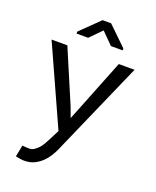

<svg xmlns="http://www.w3.org/2000/svg" viewBox="-171 -842 942 1156"><g transform="rotate(20 300.0 -264.5)"><path d="M127.4 213.4Q163.1 213.4 190.4 200.2Q217.8 187 238.3 167.5Q258.8 147.9 273.2 125Q287.6 102.1 296.9 81.5L564.9 -528.3H463.9L327.6 -185.5L302.7 -123.5L279.3 -187.5L134.3 -528.3H33.2L260.7 -24.9L224.6 45.4Q219.7 55.2 211.2 70.3Q202.6 85.4 190.9 99.6Q178.7 113.8 163.3 124Q147.9 134.3 129.4 134.3Q122.6 134.3 110.6 133.5Q98.6 132.8 86.4 131.8L71.8 205.6Q80.6 207.5 97.7 210.4Q114.7 213.4 127.4 213.4ZM457.5 -626 336.4 -743.2H281.7L162.1 -626.5V-613.8H236.3L309.1 -687.5L382.3 -613.8H457.5Z"/></g></svg>

Font: RobotoMono Nerd Font
Style: Regular
Weight: 400
Monospace: yes
Designer: Google
Version: Version 3.000;Nerd Fonts 3.2.1